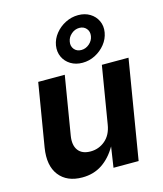

<svg xmlns="http://www.w3.org/2000/svg" viewBox="-123 -925 868 1023"><g transform="rotate(-15 311.5 -413.5)"><path d="M204.6 6.8Q119.6 6.8 77.1 -47.9Q34.7 -102.5 50.3 -198.7L107.9 -545.9H254.4L201.2 -224.1Q192.9 -173.3 214.1 -144.5Q235.4 -115.7 282.2 -115.7Q328.1 -115.7 363 -145.3Q397.9 -174.8 406.7 -230L459 -545.9H606L515.6 0H377L394 -113.3Q360.8 -55.7 313.7 -24.4Q266.6 6.8 204.6 6.8ZM363.3 -583Q326.2 -583 298.3 -600.1Q270.5 -617.2 257.3 -645.8Q244.1 -674.3 249.5 -709Q255.4 -743.7 278.3 -772.2Q301.3 -800.8 334.5 -817.6Q367.7 -834.5 404.8 -834.5Q441.9 -834.5 469.5 -817.6Q497.1 -800.8 510.5 -772.2Q523.9 -743.7 518.1 -709Q512.2 -674.3 489.5 -645.8Q466.8 -617.2 433.6 -600.1Q400.4 -583 363.3 -583ZM374.5 -650.4Q398.9 -650.4 418.7 -667.5Q438.5 -684.6 442.4 -709Q446.3 -733.9 431.9 -750.5Q417.5 -767.1 393.6 -767.1Q369.1 -767.1 349.4 -750.2Q329.6 -733.4 325.7 -709Q321.3 -685.1 335.4 -667.7Q349.6 -650.4 374.5 -650.4Z"/></g></svg>

Font: Inter
Style: Bold Italic
Weight: 700
Italic angle: -9.39999°
Designer: Rasmus Andersson
Foundry: rsms
Version: Version 4.001;git-9221beed3